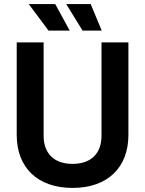

<svg xmlns="http://www.w3.org/2000/svg" viewBox="-20 -908 712 942"><path d="M336 14C508 14 610 -86 610 -246V-700H478V-242C478 -156 428 -104 336 -104C244 -104 194 -156 194 -242V-700H62V-246C62 -86 164 14 336 14ZM121 -888 218 -758H322L251 -888ZM305 -888 385 -758H479L425 -888Z"/></svg>

Font: Meta Space
Style: Bold
Weight: 700
Designer: Meta Pool / Florian Karsten
Foundry: Meta Pool / Florian Karsten
Version: Version 2.000;Glyphs 3.1.1 (3137)